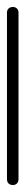

<svg xmlns="http://www.w3.org/2000/svg" viewBox="-20 -530 73 550"><path d="M0 -17H33V-494H0ZM17 -33Q9 -33 4.5 -28.5Q0 -24 0 -17Q0 -9 4.5 -4.5Q9 0 17 0Q24 0 28.5 -4.5Q33 -9 33 -17Q33 -24 28.5 -28.5Q24 -33 17 -33ZM17 -510Q9 -510 4.5 -505.5Q0 -501 0 -494Q0 -486 4.5 -481.5Q9 -477 17 -477Q24 -477 28.5 -481.5Q33 -486 33 -494Q33 -501 28.5 -505.5Q24 -510 17 -510Z"/></svg>

Font: Wavefont Light
Style: Regular
Weight: 300
Version: Version 3.004;gftools[0.9.33]